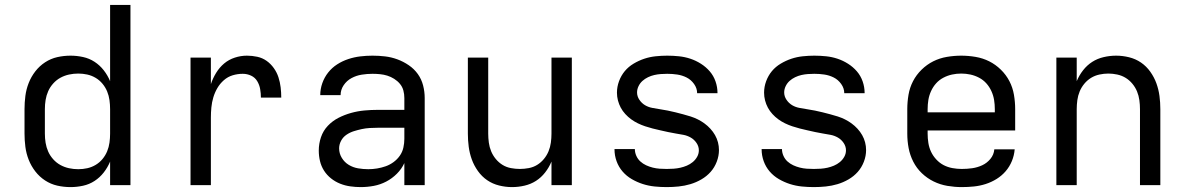

<svg xmlns="http://www.w3.org/2000/svg" viewBox="-20 -755 4840 783"><path d="M268 8Q240 8 213.5 2Q187 -4 164 -19Q141 -34 124 -56Q107 -78 97 -103.5Q87 -129 83.5 -156Q80 -183 80 -210V-310Q80 -337 83.5 -364Q87 -391 97 -416.5Q107 -442 124 -464Q141 -486 164 -501Q187 -516 213.5 -522Q240 -528 268 -528Q293 -528 318.5 -522.5Q344 -517 365.5 -503Q387 -489 403 -468.5Q419 -448 429 -424V-735H512V0H429V-96Q419 -72 403 -51.5Q387 -31 365.5 -17Q344 -3 318.5 2.5Q293 8 268 8ZM299 -65Q318 -65 336 -69Q354 -73 370 -82.5Q386 -92 398 -106.5Q410 -121 417 -138Q424 -155 426.5 -173.5Q429 -192 429 -210V-310Q429 -328 426.5 -346.5Q424 -365 417 -382Q410 -399 398 -413.5Q386 -428 370 -437.5Q354 -447 336 -451Q318 -455 299 -455Q280 -455 261.5 -451Q243 -447 226.5 -438Q210 -429 197 -414.5Q184 -400 176.5 -383Q169 -366 166 -347.5Q163 -329 163 -310V-210Q163 -191 166 -172.5Q169 -154 176.5 -137Q184 -120 197 -105.5Q210 -91 226.5 -82Q243 -73 261.5 -69Q280 -65 299 -65Z M757 0V-520H840V-412Q848 -436 861.5 -458Q875 -480 894 -496Q913 -512 937.5 -520Q962 -528 987 -528Q1008 -528 1029 -523.5Q1050 -519 1067 -507Q1084 -495 1096.5 -477.5Q1109 -460 1115.5 -440Q1122 -420 1124.5 -399Q1127 -378 1127 -357H1044Q1044 -374 1041 -391.5Q1038 -409 1029 -424Q1020 -439 1004 -446.5Q988 -454 970 -454Q949 -454 929 -448Q909 -442 893 -428Q877 -414 866.5 -396Q856 -378 850 -358Q844 -338 842 -317Q840 -296 840 -276V0Z M1451 8Q1430 8 1408.5 5Q1387 2 1367 -6Q1347 -14 1330 -27.5Q1313 -41 1301.5 -59Q1290 -77 1285 -98Q1280 -119 1280 -141Q1280 -169 1289 -195.5Q1298 -222 1317 -242Q1336 -262 1360.5 -274.5Q1385 -287 1412 -294.5Q1439 -302 1466.5 -304.5Q1494 -307 1521 -307H1629V-355Q1629 -371 1625 -386Q1621 -401 1611 -413Q1601 -425 1587.5 -433.5Q1574 -442 1559.5 -446.5Q1545 -451 1529.5 -452.5Q1514 -454 1499 -454Q1477 -454 1455 -450.5Q1433 -447 1413.5 -436.5Q1394 -426 1381.5 -407.5Q1369 -389 1369 -367Q1369 -367 1369 -367Q1369 -367 1369 -367H1286Q1286 -367 1286 -367Q1286 -367 1286 -367Q1286 -392 1294.5 -416Q1303 -440 1318.5 -459.5Q1334 -479 1355 -492.5Q1376 -506 1400 -514Q1424 -522 1449 -525Q1474 -528 1499 -528Q1525 -528 1550.5 -525Q1576 -522 1600.5 -513Q1625 -504 1647 -489Q1669 -474 1684 -453Q1699 -432 1705.5 -406.5Q1712 -381 1712 -355V0H1629V-90Q1618 -66 1598.5 -46.5Q1579 -27 1555 -14.5Q1531 -2 1504.5 3Q1478 8 1451 8ZM1482 -65Q1500 -65 1518 -68Q1536 -71 1553 -77Q1570 -83 1585 -94Q1600 -105 1610.5 -120Q1621 -135 1625 -153Q1629 -171 1629 -189V-234H1521Q1505 -234 1488 -233Q1471 -232 1455 -228.5Q1439 -225 1423 -220Q1407 -215 1393 -205.5Q1379 -196 1371 -181Q1363 -166 1363 -150Q1363 -129 1374 -111Q1385 -93 1402.5 -82.5Q1420 -72 1440.5 -68.5Q1461 -65 1482 -65Z M2068 8Q2042 8 2015.5 1.5Q1989 -5 1967 -20Q1945 -35 1929 -57.5Q1913 -80 1904 -105Q1895 -130 1891.5 -156.5Q1888 -183 1888 -210V-520H1971V-210Q1971 -192 1973.5 -173.5Q1976 -155 1983 -138Q1990 -121 2002 -106.5Q2014 -92 2029.5 -82.5Q2045 -73 2063.5 -69.5Q2082 -66 2100 -66Q2118 -66 2136.5 -69.5Q2155 -73 2170.5 -82.5Q2186 -92 2198 -106.5Q2210 -121 2217 -138Q2224 -155 2226.5 -173.5Q2229 -192 2229 -210V-520H2312V0H2229V-96Q2219 -72 2203 -51.5Q2187 -31 2166 -17.5Q2145 -4 2119.5 2Q2094 8 2068 8Z M2699 8Q2674 8 2649.5 5.5Q2625 3 2601.5 -4.5Q2578 -12 2556.5 -24.5Q2535 -37 2519 -55.5Q2503 -74 2494.5 -97.5Q2486 -121 2486 -146Q2486 -146 2486 -146.5Q2486 -147 2486 -147H2569Q2569 -147 2569 -147Q2569 -147 2569 -147Q2569 -133 2575 -119.5Q2581 -106 2591.5 -96.5Q2602 -87 2615 -81Q2628 -75 2642 -71.5Q2656 -68 2670 -67Q2684 -66 2699 -66Q2713 -66 2727 -67Q2741 -68 2754.5 -71Q2768 -74 2781 -79.5Q2794 -85 2805 -94Q2816 -103 2823 -115.5Q2830 -128 2830 -142Q2830 -158 2820.5 -172Q2811 -186 2797 -194Q2783 -202 2767.5 -205Q2752 -208 2736 -210.5Q2720 -213 2704.5 -216.5Q2689 -220 2673 -223.5Q2657 -227 2641.5 -231Q2626 -235 2611 -240Q2596 -245 2581.5 -252Q2567 -259 2554 -268.5Q2541 -278 2530 -290Q2519 -302 2511.5 -316Q2504 -330 2500 -345.5Q2496 -361 2496 -377Q2496 -401 2504.5 -424Q2513 -447 2528 -465Q2543 -483 2564 -495.5Q2585 -508 2607.5 -515.5Q2630 -523 2654 -525.5Q2678 -528 2701 -528Q2725 -528 2749 -525.5Q2773 -523 2795.5 -515.5Q2818 -508 2838.5 -495Q2859 -482 2874.5 -464Q2890 -446 2898 -423Q2906 -400 2906 -376Q2906 -376 2906 -375.5Q2906 -375 2906 -375H2823Q2823 -375 2823 -375Q2823 -375 2823 -375Q2823 -395 2810.5 -412.5Q2798 -430 2780 -439Q2762 -448 2742 -451Q2722 -454 2701 -454Q2688 -454 2674.5 -453Q2661 -452 2648 -449Q2635 -446 2622.5 -440Q2610 -434 2600 -425Q2590 -416 2584 -403.5Q2578 -391 2578 -378Q2578 -362 2587.5 -348Q2597 -334 2610.5 -326Q2624 -318 2640 -315Q2656 -312 2672 -309.5Q2688 -307 2703.5 -304Q2719 -301 2734.5 -297Q2750 -293 2765.5 -289Q2781 -285 2796.5 -280Q2812 -275 2826 -268Q2840 -261 2853 -251.5Q2866 -242 2877 -230Q2888 -218 2896 -204Q2904 -190 2908 -174.5Q2912 -159 2912 -143Q2912 -119 2903 -95.5Q2894 -72 2878 -54Q2862 -36 2840.5 -23.5Q2819 -11 2795.5 -4Q2772 3 2747.5 5.5Q2723 8 2699 8Z M3299 8Q3274 8 3249.5 5.5Q3225 3 3201.5 -4.5Q3178 -12 3156.5 -24.5Q3135 -37 3119 -55.5Q3103 -74 3094.5 -97.5Q3086 -121 3086 -146Q3086 -146 3086 -146.5Q3086 -147 3086 -147H3169Q3169 -147 3169 -147Q3169 -147 3169 -147Q3169 -133 3175 -119.5Q3181 -106 3191.5 -96.5Q3202 -87 3215 -81Q3228 -75 3242 -71.5Q3256 -68 3270 -67Q3284 -66 3299 -66Q3313 -66 3327 -67Q3341 -68 3354.5 -71Q3368 -74 3381 -79.5Q3394 -85 3405 -94Q3416 -103 3423 -115.5Q3430 -128 3430 -142Q3430 -158 3420.5 -172Q3411 -186 3397 -194Q3383 -202 3367.5 -205Q3352 -208 3336 -210.5Q3320 -213 3304.5 -216.5Q3289 -220 3273 -223.5Q3257 -227 3241.5 -231Q3226 -235 3211 -240Q3196 -245 3181.5 -252Q3167 -259 3154 -268.5Q3141 -278 3130 -290Q3119 -302 3111.5 -316Q3104 -330 3100 -345.5Q3096 -361 3096 -377Q3096 -401 3104.5 -424Q3113 -447 3128 -465Q3143 -483 3164 -495.5Q3185 -508 3207.5 -515.5Q3230 -523 3254 -525.5Q3278 -528 3301 -528Q3325 -528 3349 -525.5Q3373 -523 3395.5 -515.5Q3418 -508 3438.5 -495Q3459 -482 3474.5 -464Q3490 -446 3498 -423Q3506 -400 3506 -376Q3506 -376 3506 -375.5Q3506 -375 3506 -375H3423Q3423 -375 3423 -375Q3423 -375 3423 -375Q3423 -395 3410.5 -412.5Q3398 -430 3380 -439Q3362 -448 3342 -451Q3322 -454 3301 -454Q3288 -454 3274.5 -453Q3261 -452 3248 -449Q3235 -446 3222.5 -440Q3210 -434 3200 -425Q3190 -416 3184 -403.5Q3178 -391 3178 -378Q3178 -362 3187.5 -348Q3197 -334 3210.5 -326Q3224 -318 3240 -315Q3256 -312 3272 -309.5Q3288 -307 3303.5 -304Q3319 -301 3334.5 -297Q3350 -293 3365.5 -289Q3381 -285 3396.5 -280Q3412 -275 3426 -268Q3440 -261 3453 -251.5Q3466 -242 3477 -230Q3488 -218 3496 -204Q3504 -190 3508 -174.5Q3512 -159 3512 -143Q3512 -119 3503 -95.5Q3494 -72 3478 -54Q3462 -36 3440.5 -23.5Q3419 -11 3395.5 -4Q3372 3 3347.5 5.5Q3323 8 3299 8Z M3902 8Q3873 8 3843.5 3Q3814 -2 3787.5 -15Q3761 -28 3739.5 -48.5Q3718 -69 3704.5 -95.5Q3691 -122 3685.5 -151Q3680 -180 3680 -210V-310Q3680 -339 3685 -368.5Q3690 -398 3703.5 -424Q3717 -450 3738.5 -471Q3760 -492 3786 -505Q3812 -518 3841.5 -523Q3871 -528 3900 -528Q3929 -528 3958.5 -523Q3988 -518 4014 -505Q4040 -492 4061.5 -471Q4083 -450 4096.5 -424Q4110 -398 4115 -368.5Q4120 -339 4120 -310V-223H3763V-210Q3763 -191 3766 -172Q3769 -153 3777 -136Q3785 -119 3798.5 -104.5Q3812 -90 3828.5 -81.5Q3845 -73 3864 -69.5Q3883 -66 3902 -66Q3924 -66 3945 -69Q3966 -72 3985.5 -81Q4005 -90 4019 -107Q4033 -124 4035 -146H4118Q4116 -121 4106.5 -98Q4097 -75 4081 -56.5Q4065 -38 4044 -25Q4023 -12 3999.5 -4.5Q3976 3 3951.5 5.5Q3927 8 3902 8ZM3763 -297H4037V-310Q4037 -329 4034 -347.5Q4031 -366 4023 -383.5Q4015 -401 4002.5 -415Q3990 -429 3973 -438Q3956 -447 3937.5 -451Q3919 -455 3900 -455Q3881 -455 3862.5 -451Q3844 -447 3827 -438Q3810 -429 3797.5 -415Q3785 -401 3777 -383.5Q3769 -366 3766 -347.5Q3763 -329 3763 -310Z M4288 0V-520H4371V-424Q4381 -448 4397 -468.5Q4413 -489 4434 -502.5Q4455 -516 4480.5 -522Q4506 -528 4532 -528Q4558 -528 4584.5 -521.5Q4611 -515 4633 -500Q4655 -485 4671 -462.5Q4687 -440 4696 -415Q4705 -390 4708.5 -363.5Q4712 -337 4712 -310V0H4629V-310Q4629 -328 4626.5 -346.5Q4624 -365 4617 -382Q4610 -399 4598 -413.5Q4586 -428 4570.5 -437.5Q4555 -447 4536.5 -451Q4518 -455 4500 -455Q4482 -455 4463.5 -451Q4445 -447 4429.5 -437.5Q4414 -428 4402 -413.5Q4390 -399 4383 -382Q4376 -365 4373.5 -346.5Q4371 -328 4371 -310V0Z"/></svg>

Font: Zed Sans Extended
Style: Regular
Weight: 400
Width: 7
Designer: Belleve Invis
Foundry: Belleve Invis
Version: Version 1.0.0; ttfautohint (v1.8.4)